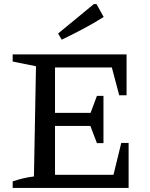

<svg xmlns="http://www.w3.org/2000/svg" viewBox="-20 -919 735 939"><path d="M573 -220H609V0H42V-32Q69 -41 94.5 -47Q120 -53 146 -56L156 -595L42 -618V-653H599V-453H563L527 -589H207L249 -630V-367H423L454 -450H486V-219H454L422 -303H249V-23L207 -64H535ZM282 -725 264 -755 439 -899H452L487 -836Q438 -805 386 -777.5Q334 -750 282 -725Z"/></svg>

Font: Piazzolla 24pt Medium
Style: Regular
Weight: 500
Designer: Juan Pablo del Peral
Foundry: Huerta Tipografica
Version: Version 2.005